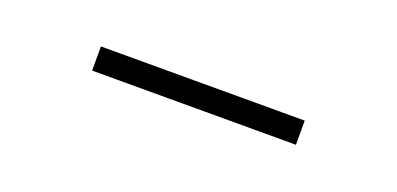

<svg xmlns="http://www.w3.org/2000/svg" viewBox="-17 -399 494 239"><g transform="rotate(20 230.0 -280.0)"><path d="M95 -264V-296H365V-264Z"/></g></svg>

Font: Encode Sans SC Expanded Thin
Style: Regular
Weight: 250
Width: 7
Designer: Multiple Designers
Foundry: Impallari Type
Version: Version 3.002